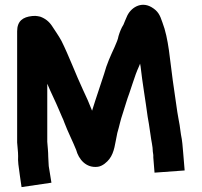

<svg xmlns="http://www.w3.org/2000/svg" viewBox="-20 -721 823 784"><path d="M177 -81C177 -100.6 174.5 -122.2 173 -142V-379C189.2 -340.2 205.8 -308.5 221 -272L233 -244C237 -236 240.3 -228 243 -220C256.8 -183.2 276.8 -144.4 291 -109C301.1 -71 331.3 -33.8 379.5 -40C398.9 -42.5 417.4 -59.6 426.5 -71.5C448.2 -99.8 450 -137.4 459 -178C468.4 -209.4 470.7 -227.3 482 -260C492.6 -292.8 497.7 -312.5 508 -340L522 -382C530.3 -408 538.4 -430.2 548 -451L552 -461C552.7 -457 553.3 -453.3 554 -450C561.3 -384 574.1 -311.1 583 -244L588 -215C590.2 -198.7 593.2 -182.3 595 -168C597.2 -148 604 -122.9 604 -102C604.7 -98.7 605.3 -94 606 -88V-78L611 -16L734 -25C732 -49 730.3 -73.3 728 -97C725.9 -122 724.2 -147.6 719 -171L717 -185C715.3 -200.7 712.3 -218.6 709 -235L704 -264C698.8 -300.3 690.6 -357.1 685.5 -392.5C674 -473.2 669 -563.1 643 -630C632.8 -660.6 624.8 -676.1 599 -691.5C555.1 -717.6 511.5 -688.2 497 -651C492.5 -639.1 487.6 -630.9 484 -620C475.7 -607.5 468.9 -590.3 464 -574C462.7 -566.7 460.7 -559.7 458 -553L448 -529C431.8 -493.9 416.1 -460.2 405 -419C388.5 -367.3 373 -324.3 356 -269C343.9 -300.4 333.3 -323.7 319 -354C290.9 -413.7 260.7 -494.6 231 -554C217.9 -578 206.1 -593.3 193 -614C181 -632.7 164.7 -645.7 144 -653L134 -655C128 -656.3 120.3 -656.5 111 -655.5C73.7 -651.5 50 -635.5 50 -593V-139C51 -120.8 54 -102.3 54 -84C53.3 -73.3 53.7 -62 55 -50C59.2 -16.5 63.3 11 68 43L190 25L179 -43C179 -50.5 177 -71.9 177 -81Z"/></svg>

Font: Tape
Style: Regular
Weight: 500
Foundry: Cannot Into Space Fonts
Version: Version 0.97